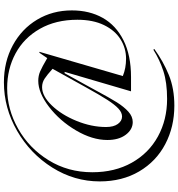

<svg xmlns="http://www.w3.org/2000/svg" viewBox="16 -780 933 1006"><g transform="rotate(-90 483.0 -277.5)"><path d="M35 -222Q35 -355 107.5 -470.5Q180 -586 300 -655Q420 -724 554 -724Q662 -724 748 -677.5Q834 -631 882.5 -550Q931 -469 931 -368Q931 -276 892 -206.5Q853 -137 774.5 -97.5Q696 -58 582 -58H507L609 -406H602L540 -294L511 -241Q473 -170 449.5 -132.5Q426 -95 400.5 -72Q375 -49 346 -49Q307 -49 279.5 -85.5Q252 -122 252 -182Q252 -261 302 -346Q352 -431 425.5 -487.5Q499 -544 562 -544Q588 -544 610.5 -534.5Q633 -525 681 -497L709 -538H714L587 -101Q628 -84 678 -84Q733 -84 779.5 -113Q826 -142 854 -199.5Q882 -257 882 -339Q882 -452 834.5 -535.5Q787 -619 705.5 -663Q624 -707 524 -707Q413 -707 311 -649.5Q209 -592 146 -490Q83 -388 83 -261Q83 -143 133 -54Q183 35 270.5 83Q358 131 467 131Q553 131 613 111.5Q673 92 725 59L729 64Q664 111 593 140Q522 169 432 169Q321 169 230.5 121.5Q140 74 87.5 -15Q35 -104 35 -222ZM375 -105Q396 -105 416.5 -124Q437 -143 462.5 -182.5Q488 -222 530 -298L625 -469Q593 -498 573 -511Q553 -524 529 -524Q482 -524 433 -473Q384 -422 352 -343.5Q320 -265 320 -189Q320 -149 336 -127Q352 -105 375 -105Z"/></g></svg>

Font: Nyght Serif Light
Style: Regular
Weight: 300
Designer: Maksym Kobuzan
Version: Version 0.410